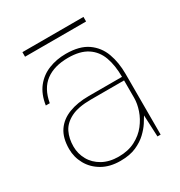

<svg xmlns="http://www.w3.org/2000/svg" viewBox="-151 -720 787 839"><g transform="rotate(-30 242.0 -301.0)"><path d="M216 12Q163 12 125 -10Q87 -32 67 -68Q47 -104 47 -145Q47 -201 70.5 -235.5Q94 -270 137 -286.5Q180 -303 237 -303H405Q405 -361 389.5 -403.5Q374 -446 338 -469.5Q302 -493 242 -493Q172 -493 129 -461Q86 -429 74 -361H54Q62 -414 88.5 -447.5Q115 -481 155 -497Q195 -513 242 -513Q311 -513 351 -485Q391 -457 408 -410.5Q425 -364 425 -306V0H409L404 -109Q398 -98 385 -78Q372 -58 350.5 -37.5Q329 -17 296.5 -2.5Q264 12 216 12ZM219 -8Q267 -8 302.5 -26.5Q338 -45 360.5 -74Q383 -103 394 -135.5Q405 -168 405 -197V-285H238Q173 -285 136 -266Q99 -247 84 -216Q69 -185 69 -145Q69 -109 86.5 -77.5Q104 -46 138 -27Q172 -8 219 -8ZM82 -591V-614H390V-591Z"/></g></svg>

Font: DM Sans 18pt Thin
Style: Regular
Weight: 250
Designer: Colophon Foundry, Jonny Pinhorn
Foundry: Colophon Foundry
Version: Version 4.004;gftools[0.9.30]